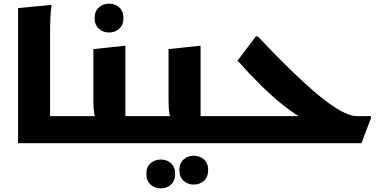

<svg xmlns="http://www.w3.org/2000/svg" viewBox="-20 -787 2066 1055"><path d="M221.7 0V-148.7H385V-20L365 0ZM79.2 -742.4 260.4 -760 263.2 -752Q259.2 -734 257.7 -707Q256.2 -680 255.7 -652Q255.2 -624 255.2 -604V0H79.2Z M385 -148.7H572.7L514.2 -122.1Q502.5 -134 497.8 -162.7Q493.1 -191.3 493.1 -232.8V-517.2L658.3 -534.8H669.1V-77.1L597.5 -148.7H797.5V-20L777.5 0H365V-128.7ZM579.1 -608.4Q546.3 -608.4 523.1 -629.4Q499.9 -650.3 499.9 -687.6Q499.9 -725.6 523.1 -746.2Q546.3 -766.8 579.1 -766.8Q612.6 -766.8 635.5 -746.2Q658.3 -725.6 658.3 -687.6Q658.3 -650.3 635.5 -629.4Q612.6 -608.4 579.1 -608.4Z M798 -148.7H985.7L927.2 -122.1Q915.5 -134 910.8 -162.7Q906.1 -191.3 906.1 -232.8V-517.2L1071.3 -534.8H1082.1V-77.1L1010.5 -148.7H1210.5V-20L1190.5 0H778V-128.7ZM965.5 147.6Q965.5 110 988.7 89.4Q1011.9 68.8 1045.1 68.8Q1078.2 68.8 1101.1 89.4Q1123.9 110 1123.9 147.6Q1123.9 185.3 1101.2 206.3Q1078.4 227.2 1044.7 227.2Q1011.9 227.2 988.7 206.3Q965.5 185.3 965.5 147.6ZM784.1 168.5Q784.1 130.8 807.3 110.2Q830.5 89.6 863.7 89.6Q896.8 89.6 919.7 110.2Q942.5 130.8 942.5 168.5Q942.5 206.1 919.8 227.1Q897 248 863.3 248Q830.5 248 807.3 227.1Q784.1 206.1 784.1 168.5Z M1191 0V-128.7L1211 -148.7H1694.8L1657.2 -128.3Q1602.2 -157.1 1540.6 -205.5Q1479.1 -253.9 1414.5 -317.5Q1350 -381.1 1285.4 -454L1385.8 -586.8H1396.6Q1517.5 -459.5 1606.7 -374.5Q1695.8 -289.4 1760 -240.1Q1824.1 -190.8 1868 -169.8Q1911.8 -148.7 1941.4 -148.7H2018.2V-137.9L1966.2 0Z"/></svg>

Font: Kufam
Style: Regular
Weight: 400
Designer: Wael Morcos, Artur Schmal
Foundry: Original Type
Version: Version 1.301; ttfautohint (v1.8.3)